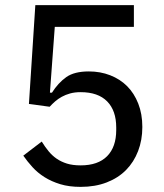

<svg xmlns="http://www.w3.org/2000/svg" viewBox="-20 -718 640 750"><path d="M503 -613H194L175 -356H183Q207 -394 238.5 -416.5Q270 -439 327 -439Q372 -439 410.5 -424Q449 -409 476.5 -381.5Q504 -354 520 -313.5Q536 -273 536 -222Q536 -171 519.5 -128Q503 -85 472.5 -54Q442 -23 397 -5.5Q352 12 295 12Q250 12 215.5 1.5Q181 -9 154 -26Q127 -43 107 -65Q87 -87 71 -110L143 -165Q156 -144 170 -127Q184 -110 201.5 -98Q219 -86 241.5 -79Q264 -72 295 -72Q363 -72 398.5 -108Q434 -144 434 -210V-220Q434 -286 398.5 -322Q363 -358 295 -358Q272 -358 254 -353Q236 -348 221.5 -340Q207 -332 195.5 -322Q184 -312 174 -301L93 -312L118 -698H503Z"/></svg>

Font: IBM Plex Sans KR Text
Style: Regular
Weight: 450
Designer: Mike Abbink; Paul van der Laan; Pieter van Rosmalen; Wujin Sim; Chorong Kim; Dohee Lee;
Foundry: Sandoll Inc.
Version: Version 1.001